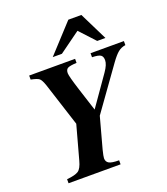

<svg xmlns="http://www.w3.org/2000/svg" viewBox="-159 -1008 977 1120"><g transform="rotate(-20 329.5 -448.5)"><path d="M233 -311 146 -581Q134 -616 122.5 -626Q111 -636 71 -644V-669H356V-644Q314 -642 300.5 -634.5Q287 -627 287 -605Q287 -586 316 -495L362 -352L490 -535Q518 -575 518 -602Q518 -625 505 -634Q492 -643 452 -644V-669H659V-644Q632 -640 612.5 -624Q593 -608 567 -572L378 -308L326 -117Q316 -77 316 -66Q316 -44 333 -34.5Q350 -25 395 -25V0H72V-25Q124 -30 144 -43.5Q164 -57 176 -103ZM513 -723 425 -818 294 -723H237L397 -897H478L564 -723Z"/></g></svg>

Font: STIX
Style: Bold Italic
Weight: 700
Italic angle: -16.33°
Designer: MicroPress Inc., with final additions and corrections provided by Coen Hoffman, Elsevier (retired)
Version: Version 1.1.1